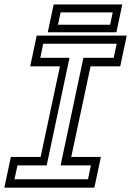

<svg xmlns="http://www.w3.org/2000/svg" viewBox="-37 -864 604 884"><path d="M-17 0 13 -141.5H150L239 -558.5H102L132 -700H546.5L516.5 -558.5H380L291 -141.5H427.5L397.5 0ZM29.5 -38.5H368L381.5 -102.5H242L347 -598H486.5L500.5 -662.5H162L148.5 -598H283L178 -102.5H43.5ZM183 -715.5 210 -843.5H526L499 -715.5ZM230 -750H470L482 -807H242Z"/></svg>

Font: Tourney
Style: Italic
Weight: 400
Italic angle: -12°
Version: Version 1.015